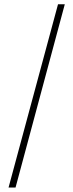

<svg xmlns="http://www.w3.org/2000/svg" viewBox="-20 -760 339 887"><path d="M51.8 106.4H19.5L248 -740.2H279.3Z"/></svg>

Font: Pretendard Std Thin
Style: Regular
Weight: 100
Designer: Base glyphs from Inter by Rasmus Andersson; Hangeul glyphs from Noto Sans CJK(Source Han Sans) by Jang Soo-young and Kan
Foundry: Kil Hyung-jin
Version: Version 1.309